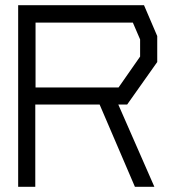

<svg xmlns="http://www.w3.org/2000/svg" viewBox="-20 -720 666 740"><path d="M470 -317H436L575 0H500L364 -317H116V0H50V-700H535L586 -581V-481ZM520 -568 492 -633H117V-383H437L520 -502Z"/></svg>

Font: Turret Road Medium
Style: Regular
Weight: 500
Designer: Noponies
Foundry: Noponies
Version: Version 1.001; ttfautohint (v1.8)